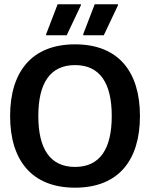

<svg xmlns="http://www.w3.org/2000/svg" viewBox="-20 -870 705 902"><path d="M293.3 -704.2 360 -845V-850H250.8L196.7 -709.2V-704.2ZM467.5 -704.2 534.2 -845V-850H425L370.8 -709.2L371.7 -704.2ZM332.5 11.7C538.3 11.7 637.5 -119.2 637.5 -325C637.5 -530.8 538.3 -661.7 332.5 -661.7C127.5 -661.7 27.5 -530.8 27.5 -325C27.5 -119.2 127.5 11.7 332.5 11.7ZM332.5 -85.8C214.2 -85.8 160 -172.5 160 -325C160 -477.5 214.2 -564.2 332.5 -564.2C450.8 -564.2 505 -477.5 505 -325C505 -172.5 450.8 -85.8 332.5 -85.8Z"/></svg>

Font: Familjen Grotesk SemiBold
Style: Regular
Weight: 600
Designer: Anders Wikstroem, Jonas Baeckman, Matilda Gysing, Kristian Moeller
Foundry: Familjen STHLM AB
Version: Version 2.000